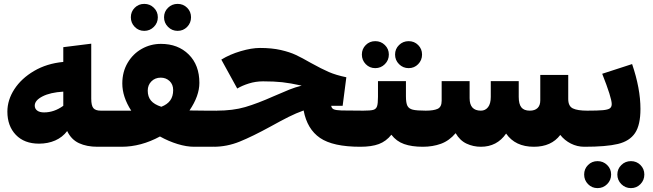

<svg xmlns="http://www.w3.org/2000/svg" viewBox="-20 -756 3364 989"><path d="M548 -79 528 0H482Q427 0 387 -18.5Q347 -37 326 -81Q302 -49 264.5 -32.5Q227 -16 181 -16Q105 -16 61.5 -61.5Q18 -107 18 -181Q18 -241 54 -296.5Q90 -352 155.5 -390.5Q221 -429 306 -437V-513L450 -531V-248Q450 -212 461 -199Q472 -186 499 -186H543ZM207 -177Q259 -177 306 -211V-284Q239 -280 199 -259.5Q159 -239 159 -212Q159 -196 171.5 -186.5Q184 -177 207 -177Z M1100 -81 1079 0H980Q941 0 895 -14Q849 -28 804 -53Q706 0 606 0H528L508 -81L543 -186H625H656Q610 -257 610 -326Q610 -386 637.5 -432.5Q665 -479 710.5 -504.5Q756 -530 809 -530Q897 -530 952 -475.5Q1007 -421 1007 -329Q1007 -262 956 -187Q981 -186 1040 -186H1094ZM811 -206Q842 -218 857 -239Q872 -260 872 -292Q872 -321 853.5 -338.5Q835 -356 808 -356Q779 -356 760 -337Q741 -318 741 -289Q741 -258 757.5 -238Q774 -218 811 -206ZM654 -667Q654 -696 674 -716Q694 -736 723 -736Q752 -736 772.5 -716Q793 -696 793 -667Q793 -638 772.5 -617.5Q752 -597 723 -597Q694 -597 674 -617.5Q654 -638 654 -667ZM825 -667Q825 -696 845.5 -716Q866 -736 895 -736Q924 -736 944 -716Q964 -696 964 -667Q964 -638 944 -617.5Q924 -597 895 -597Q866 -597 845.5 -617.5Q825 -638 825 -667Z M1856 -77 1836 0Q1695 0 1628.5 -45.5Q1562 -91 1544 -187Q1505 -173 1467 -154Q1429 -135 1375 -105Q1280 -53 1214.5 -26.5Q1149 0 1080 0L1060 -80L1095 -186Q1180 -186 1243 -204.5Q1306 -223 1389 -260Q1442 -283 1470.5 -294.5Q1499 -306 1534 -315Q1475 -328 1433.5 -332.5Q1392 -337 1335 -337Q1297 -337 1262 -326Q1227 -315 1202 -300L1120 -449Q1164 -476 1220 -492.5Q1276 -509 1319 -509Q1380 -509 1426 -498.5Q1472 -488 1504 -473Q1536 -458 1581 -432Q1637 -401 1674 -385Q1711 -369 1764 -358L1745 -211H1686Q1688 -198 1699 -193Q1710 -188 1739.5 -187Q1769 -186 1851 -186Z M2178 -82 2158 0Q2101 0 2061.5 -14Q2022 -28 1996 -62Q1969 -28 1931.5 -14Q1894 0 1836 0L1816 -81L1851 -186Q1888 -186 1902.5 -190Q1917 -194 1922 -208Q1927 -222 1927 -257V-338H2071V-260Q2071 -226 2078.5 -211Q2086 -196 2106.5 -191Q2127 -186 2173 -186ZM1844 -475Q1844 -504 1864 -524Q1884 -544 1913 -544Q1942 -544 1962.5 -524Q1983 -504 1983 -475Q1983 -446 1962.5 -425.5Q1942 -405 1913 -405Q1884 -405 1864 -425.5Q1844 -446 1844 -475ZM2015 -475Q2015 -504 2035.5 -524Q2056 -544 2085 -544Q2114 -544 2134 -524Q2154 -504 2154 -475Q2154 -446 2134 -425.5Q2114 -405 2085 -405Q2056 -405 2035.5 -425.5Q2015 -446 2015 -475Z M3010 -82 2990 0Q2953 0 2920.5 -16.5Q2888 -33 2866 -61Q2820 0 2730 0Q2634 0 2587 -68Q2540 0 2457 0Q2418 0 2383.5 -16Q2349 -32 2327 -70Q2294 -31 2251.5 -15.5Q2209 0 2158 0L2138 -81L2173 -186Q2214 -186 2234.5 -195.5Q2255 -205 2255 -237V-338H2399V-250Q2399 -186 2457 -186Q2480 -186 2494 -204Q2508 -222 2508 -257V-338H2652V-257Q2652 -220 2665.5 -203Q2679 -186 2709 -186Q2735 -186 2749 -199.5Q2763 -213 2763 -239V-370H2907V-246Q2907 -209 2931 -197.5Q2955 -186 3005 -186Z M3131 -220Q3131 -252 3082 -376L3236 -426Q3279 -300 3279 -195Q3279 -112 3251 -70.5Q3223 -29 3163 -14.5Q3103 0 2990 0L2970 -81L3005 -186Q3060 -186 3086 -188.5Q3112 -191 3121.5 -198Q3131 -205 3131 -220ZM2989 143Q2989 114 3009 94Q3029 74 3058 74Q3087 74 3107.5 94Q3128 114 3128 143Q3128 172 3107.5 192.5Q3087 213 3058 213Q3029 213 3009 192.5Q2989 172 2989 143ZM3160 143Q3160 114 3180.5 94Q3201 74 3230 74Q3259 74 3279 94Q3299 114 3299 143Q3299 172 3279 192.5Q3259 213 3230 213Q3201 213 3180.5 192.5Q3160 172 3160 143Z"/></svg>

Font: FiraGO Heavy
Style: Regular
Weight: 900
Designer: bBox Type
Foundry: bBox Type GmbH
Version: Version 1.001